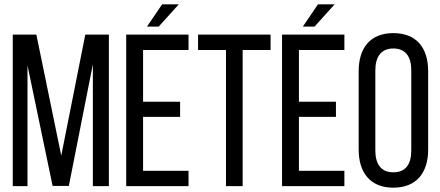

<svg xmlns="http://www.w3.org/2000/svg" viewBox="-20 -860 2032 887"><path d="M409 -563V0H483V-700H374L263 -141L148 -700H39V0H107V-558L223 -1H298Z M729 -840 659 -737H713L806 -840ZM641 -390V-629H851V-700H563V0H851V-71H641V-320H812V-390Z M1101 0V-629H1230V-700H895V-629H1024V0Z M1449 -840 1379 -737H1433L1526 -840ZM1361 -390V-629H1571V-700H1283V0H1571V-71H1361V-320H1532V-390Z M1637 -169C1637 -63 1690 7 1797 7C1905 7 1958 -63 1958 -169V-531C1958 -638 1905 -707 1797 -707C1690 -707 1637 -638 1637 -531ZM1714 -535C1714 -598 1741 -636 1797 -636C1854 -636 1880 -598 1880 -535V-165C1880 -101 1854 -64 1797 -64C1741 -64 1714 -101 1714 -165Z"/></svg>

Font: VL Bebas Neue Regular
Style: Regular
Weight: 400
Designer: Ryoichi Tsunekawa
Foundry: Ryoichi Tsunekawa
Version: Version 001.003